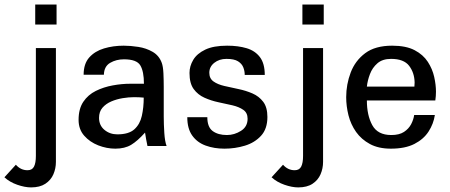

<svg xmlns="http://www.w3.org/2000/svg" viewBox="-44 -648 1997 852"><path d="M93.8 183.6Q66.4 183.6 32.7 171.9Q-1 160.2 -24.4 138.7L26.4 83Q47.9 107.4 78.1 107.4Q98.6 107.4 106.9 91.3Q115.2 75.2 115.2 43.9V-434.6H204.1V70.3Q204.1 99.6 192.9 125.5Q181.6 151.4 157.2 167.5Q132.8 183.6 93.8 183.6ZM112.3 -539.1V-627.9H207V-539.1Z M467.8 11.7Q429.7 11.7 392.1 -2.9Q354.5 -17.6 329.6 -45.9Q304.7 -74.2 304.7 -116.2Q304.7 -165 325.7 -196.3Q346.7 -227.5 381.3 -244.6Q416 -261.7 456.1 -269Q496.1 -276.4 534.2 -276.4H594.7Q594.7 -331.1 578.6 -357.9Q562.5 -384.8 505.9 -384.8Q471.7 -384.8 444.8 -369.1Q418 -353.5 417 -316.4H327.1Q327.1 -365.2 352.1 -393.1Q377 -420.9 417.5 -433.1Q458 -445.3 504.9 -445.3Q535.2 -445.3 569.8 -439.9Q604.5 -434.6 633.3 -418Q662.1 -401.4 673.8 -369.1Q679.7 -353.5 681.2 -322.8Q682.6 -292 682.6 -261.7V-130.9Q682.6 -96.7 685.1 -58.6Q687.5 -20.5 695.3 0H610.4Q607.4 -14.6 604.5 -29.8Q601.6 -44.9 599.6 -59.6Q566.4 -22.5 538.1 -5.4Q509.8 11.7 467.8 11.7ZM476.6 -51.8Q527.3 -51.8 552.2 -74.2Q577.1 -96.7 585.4 -133.8Q593.8 -170.9 593.8 -214.8Q585.9 -215.8 573.2 -216.3Q560.5 -216.8 550.8 -216.8Q527.3 -216.8 500.5 -212.4Q473.6 -208 449.7 -197.8Q425.8 -187.5 410.6 -169.9Q395.5 -152.3 395.5 -125Q395.5 -91.8 419.4 -71.8Q443.4 -51.8 476.6 -51.8Z M952.1 11.7Q906.2 11.7 868.7 -2Q831.1 -15.6 809.1 -46.4Q787.1 -77.1 787.1 -127.9H876Q876 -84 899.9 -66.4Q923.8 -48.8 962.9 -48.8Q996.1 -48.8 1025.4 -67.4Q1054.7 -85.9 1054.7 -121.1Q1054.7 -147.5 1035.6 -160.6Q1016.6 -173.8 987.3 -180.7Q958 -187.5 925.3 -194.3Q892.6 -201.2 863.3 -214.4Q834 -227.5 815.4 -252.9Q796.9 -278.3 796.9 -324.2Q796.9 -354.5 813.5 -382.3Q830.1 -410.2 866.7 -427.7Q903.3 -445.3 963.9 -445.3Q1012.7 -445.3 1050.3 -434.1Q1087.9 -422.9 1109.4 -394.5Q1130.9 -366.2 1130.9 -315.4H1042Q1042 -333 1035.6 -349.1Q1029.3 -365.2 1012.2 -376Q995.1 -386.7 960.9 -386.7Q928.7 -386.7 906.7 -369.1Q884.8 -351.6 884.8 -325.2Q884.8 -299.8 903.3 -286.6Q921.9 -273.4 951.2 -266.6Q980.5 -259.8 1013.7 -252.9Q1046.9 -246.1 1076.2 -233.4Q1105.5 -220.7 1124 -196.3Q1142.6 -171.9 1142.6 -128.9Q1142.6 -76.2 1114.3 -45.4Q1085.9 -14.6 1042.5 -1.5Q999 11.7 952.1 11.7Z M1279.3 183.6Q1252 183.6 1218.3 171.9Q1184.6 160.2 1161.1 138.7L1211.9 83Q1233.4 107.4 1263.7 107.4Q1284.2 107.4 1292.5 91.3Q1300.8 75.2 1300.8 43.9V-434.6H1389.6V70.3Q1389.6 99.6 1378.4 125.5Q1367.2 151.4 1342.8 167.5Q1318.4 183.6 1279.3 183.6ZM1297.9 -539.1V-627.9H1392.6V-539.1Z M1690.4 11.7Q1635.7 11.7 1597.7 -8.8Q1559.6 -29.3 1536.1 -62.5Q1512.7 -95.7 1502.4 -136.2Q1492.2 -176.8 1492.2 -216.8Q1492.2 -273.4 1512.2 -326.2Q1532.2 -378.9 1576.7 -412.1Q1621.1 -445.3 1696.3 -445.3Q1757.8 -445.3 1795.9 -425.3Q1834 -405.3 1854.5 -373.5Q1875 -341.8 1882.8 -306.6Q1890.6 -271.5 1890.6 -241.2Q1890.6 -221.7 1887.7 -202.1H1584Q1584 -136.7 1607.9 -92.8Q1631.8 -48.8 1692.4 -48.8Q1727.5 -48.8 1748.5 -62.5Q1769.5 -76.2 1780.3 -96.7Q1791 -117.2 1793.9 -137.7H1885.7Q1879.9 -98.6 1857.9 -64.5Q1835.9 -30.3 1794.9 -9.3Q1753.9 11.7 1690.4 11.7ZM1584 -263.7H1794.9Q1795.9 -271.5 1795.9 -282.2Q1794.9 -325.2 1771.5 -356Q1748 -386.7 1691.4 -386.7Q1653.3 -386.7 1630.9 -367.2Q1608.4 -347.7 1597.7 -319.3Q1586.9 -291 1584 -263.7Z"/></svg>

Font: Padauk Book
Style: Regular
Weight: 400
Designer: Debbi Hosken, Becca Hirsbrunner Spalinger
Foundry: SIL International
Version: Version 5.000